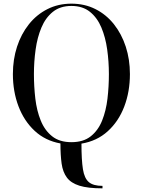

<svg xmlns="http://www.w3.org/2000/svg" viewBox="-20 -780 780 1050"><path d="M540.5 236.5V250Q460.5 250 414.2 235.5Q368 221 345.8 191Q323.5 161 317 114.8Q310.5 68.5 310.5 4.5Q227.5 -10.5 169.5 -64.5Q111.5 -118.5 81 -199Q50.5 -279.5 50.5 -375Q50.5 -455 73.2 -524.8Q96 -594.5 138.2 -647.5Q180.5 -700.5 239.5 -730.2Q298.5 -760 370.5 -760Q443 -760 502 -730.2Q561 -700.5 603 -647.5Q645 -594.5 667.8 -524.8Q690.5 -455 690.5 -375Q690.5 -278.5 659.5 -197.2Q628.5 -116 569.2 -62.2Q510 -8.5 425.5 5.5Q425.5 95 433.5 145.2Q441.5 195.5 466 216Q490.5 236.5 540.5 236.5ZM370.5 -747.5Q309 -747.5 269 -715.2Q229 -683 206.5 -629.2Q184 -575.5 174.8 -509.2Q165.5 -443 165.5 -375Q165.5 -307 173.2 -240.8Q181 -174.5 202.8 -120.8Q224.5 -67 265 -34.8Q305.5 -2.5 370.5 -2.5Q436 -2.5 476.5 -34.8Q517 -67 538.5 -120.8Q560 -174.5 567.8 -240.8Q575.5 -307 575.5 -375Q575.5 -443 566.2 -509.2Q557 -575.5 534.5 -629.2Q512 -683 472 -715.2Q432 -747.5 370.5 -747.5Z"/></svg>

Font: Bodoni* 16
Style: Regular
Weight: 400
Version: Version 2.2